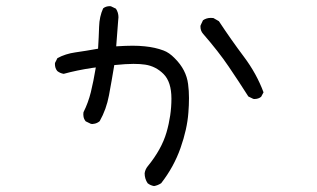

<svg xmlns="http://www.w3.org/2000/svg" viewBox="-20 -527 1040 630"><path d="M814.5 -202.1Q828.1 -202.1 836.9 -209.5L844.7 -224.1Q821.8 -285.6 780.3 -340.8Q738.8 -396 698.2 -457.5L680.2 -467.8Q675.8 -468.3 671.9 -468.3Q657.2 -468.3 646 -460.4L638.2 -443.8Q637.7 -441.9 637.7 -440.4Q637.7 -425.8 646 -416.5Q697.3 -357.4 730.2 -308.8Q763.2 -260.3 794.9 -210.4L811 -202.6Q813 -202.1 814.5 -202.1ZM598.1 -157.2Q600.1 -181.6 600.1 -205.3Q600.1 -229 597.2 -251Q591.3 -298.3 553.2 -335.9Q535.2 -354.5 516.6 -361.3Q489.3 -371.6 455.1 -375Q436.5 -377 415.3 -377Q394 -377 361.3 -375L367.7 -459Q368.7 -464.8 368.7 -470.2Q368.7 -485.8 360.4 -498.5L344.2 -506.3Q342.3 -506.8 340.8 -506.8Q327.1 -506.8 318.4 -499.5Q306.2 -472.7 305.2 -439.7Q304.2 -406.7 301.8 -367.2Q261.2 -359.9 226.6 -355Q195.3 -350.6 168.5 -336.4L160.6 -320.8Q160.2 -318.8 160.2 -317.4Q160.2 -303.2 168 -293.9Q177.2 -286.6 189 -284.7Q231.4 -296.4 282.7 -304.2L294.4 -305.7Q286.6 -259.3 278.1 -224.6Q269.5 -189.9 253.9 -158.7Q253.4 -154.8 253.4 -151.9Q253.4 -148.9 253.9 -145.5Q254.9 -136.7 261.2 -128.9L278.3 -120.6Q280.3 -120.1 283 -120.1Q285.6 -120.1 290 -121.1Q298.8 -122.6 307.1 -129.4Q329.1 -168.5 337.6 -214.4Q346.2 -260.3 355 -313.5Q395 -317.4 417.7 -317.4Q440.4 -317.4 456.5 -314.9Q491.2 -309.6 516.6 -284.2Q542.5 -258.3 542.5 -203.4Q542.5 -148.4 526.4 -92.8Q510.3 -37.1 464.4 19Q456.5 28.8 454.6 41.5Q454.6 59.6 464.4 74.2Q473.6 81.5 485.4 83.5Q497.6 81.5 508.8 74.2Q550.3 21 572.3 -41.3Q594.2 -103.5 598.1 -157.2Z"/></svg>

Font: NaikaiFont
Style: Light
Weight: 300
Version: Version 1.89